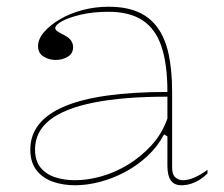

<svg xmlns="http://www.w3.org/2000/svg" viewBox="-20 -535 666 570"><path d="M302 -515Q353 -515 388.5 -500Q424 -485 447 -454Q470 -423 480.5 -375Q491 -327 491 -262V-37Q491 -17 500.5 -8.5Q510 0 523 0Q540 0 559.5 -9Q579 -18 596 -31V-20Q585 -9 572 -1Q559 7 545.5 11Q532 15 519 15Q497 15 487 0.5Q477 -14 477 -43Q477 -76 477 -91.5Q477 -107 477 -114.5Q477 -122 477 -130L467 -136Q448 -100 418 -72Q388 -44 351.5 -24.5Q315 -5 276.5 5Q238 15 203 15Q167 15 137 4.5Q107 -6 88.5 -29.5Q70 -53 70 -91Q70 -176 171 -219Q272 -262 477 -262Q477 -344 459.5 -396.5Q442 -449 403.5 -474.5Q365 -500 302 -500Q256 -500 220 -491.5Q184 -483 164 -472Q144 -461 144 -451Q144 -447 150 -442.5Q156 -438 172 -430Q197 -417 197 -395Q197 -376 181 -366.5Q165 -357 145 -357Q126 -357 109.5 -367Q93 -377 93 -398Q93 -419 110.5 -439.5Q128 -460 157.5 -477.5Q187 -495 224.5 -505Q262 -515 302 -515ZM477 -248Q346 -248 258.5 -230.5Q171 -213 127.5 -178.5Q84 -144 84 -91Q84 -58 100 -38Q116 -18 143 -9Q170 0 203 0Q240 0 281 -11.5Q322 -23 360.5 -46.5Q399 -70 430 -104Q461 -138 477 -183Z"/></svg>

Font: Kalnia Thin
Style: Regular
Weight: 100
Version: Version 1.105